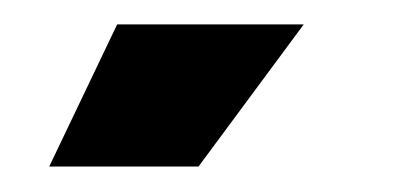

<svg xmlns="http://www.w3.org/2000/svg" viewBox="-20 -704 323 156"><path d="M141.3 -568.7H20L75.2 -684.2H226.8Z"/></svg>

Font: Bricolage Grotesque 96pt ExtraBold SemiCondensed
Style: Regular
Weight: 800
Width: 4
Version: Version 1.001;gftools[0.9.33.dev8+g029e19f]